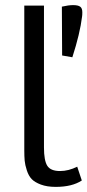

<svg xmlns="http://www.w3.org/2000/svg" viewBox="-20 -717 342 751"><path d="M75 -695H152V-140Q152 -89 165 -68.5Q178 -48 215 -48Q248 -48 282 -65L300 -11Q262 14 198 14Q164 14 140 5Q116 -4 104 -16.5Q92 -29 85 -50.5Q78 -72 76.5 -88.5Q75 -105 75 -129ZM223 -500 222 -691Q248 -697 266 -697Q285 -697 293.5 -691Q302 -685 302 -669Q302 -657 301 -652Q293 -586 263 -493Z"/></svg>

Font: BreeCF
Style: Light
Weight: 300
Designer: Veronika Burian, Jos Scaglione
Foundry: TypeTogether
Version: Version 0.0.2